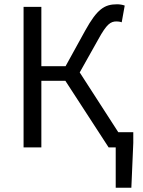

<svg xmlns="http://www.w3.org/2000/svg" viewBox="-20 -688 668 896"><path d="M520 188H593L602 -21V-71H532L352 -350L439 -505C478 -576 496 -588 524 -588C530 -588 540 -587 548 -584L562 -662C552 -666 538 -668 526 -668C467 -668 433 -645 378 -546L286 -379H173V-656H90V0H173V-311H285L487 0H520Z"/></svg>

Font: Giro Sans Regular
Style: Regular
Weight: 400
Designer: Paul D. Hunt
Foundry: Adobe Systems Incorporated
Version: Version 1.000;PS 1.0;hotconv 1.0.88;makeotf.lib2.5.647800